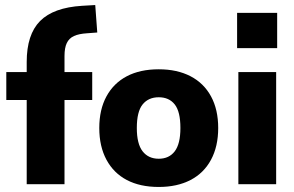

<svg xmlns="http://www.w3.org/2000/svg" viewBox="-20 -731 1166 762"><path d="M86 0V-334H5V-445H117L86 -418V-485Q86 -594 139 -647.5Q192 -701 306 -708L358 -711L366 -602L326 -599Q293 -597 273.5 -588Q254 -579 245 -560Q236 -541 236 -509V-416L204 -445H346V-334H236V0Z M610 11Q536 11 483.5 -16.5Q431 -44 402.5 -97Q374 -150 374 -223Q374 -296 402.5 -348.5Q431 -401 483.5 -428.5Q536 -456 610 -456Q683 -456 736 -428.5Q789 -401 817.5 -348.5Q846 -296 846 -223Q846 -150 817.5 -97Q789 -44 736 -16.5Q683 11 610 11ZM610 -101Q651 -101 673.5 -130.5Q696 -160 696 -223Q696 -288 673.5 -316.5Q651 -345 610 -345Q569 -345 546 -316.5Q523 -288 523 -223Q523 -160 546 -130.5Q569 -101 610 -101Z M921 -540V-680H1080V-540ZM926 0V-445H1076V0Z"/></svg>

Font: Nunito Sans 12pt ExtraLight
Style: Weight 830 Width 84 Optical size 12.0 YTLC 445
Weight: 830
Width: 4
Designer: Vernon Adams
Foundry: Vernon Adams
Version: Version 3.101;gftools[0.9.27]